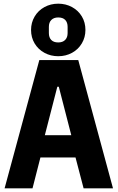

<svg xmlns="http://www.w3.org/2000/svg" viewBox="-20 -1025 640 1045"><path d="M435 0 391 -168H200L157 0H5L194 -698H406L595 0ZM300 -553H292L224 -289H368ZM149 -862Q149 -902 168.5 -935Q188 -968 222 -986.5Q256 -1005 297 -1005Q338 -1005 372 -986.5Q406 -968 425.5 -935.5Q445 -903 445 -862Q445 -822 425.5 -789Q406 -756 372 -737.5Q338 -719 297 -719Q256 -719 222 -737.5Q188 -756 168.5 -788.5Q149 -821 149 -862ZM348 -845V-879Q348 -903 335 -916.5Q322 -930 297 -930Q273 -930 259.5 -916.5Q246 -903 246 -879V-845Q246 -821 259 -807.5Q272 -794 297 -794Q321 -794 334.5 -807.5Q348 -821 348 -845Z"/></svg>

Font: iA Writer Quattro V
Style: Regular
Weight: 400
Designer: Mike Abbink, Paul van der Laan, Pieter van Rosmalen, Oliver Reichenstein
Foundry: Information Architects Inc.
Version: Version 2.000